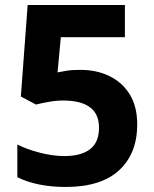

<svg xmlns="http://www.w3.org/2000/svg" viewBox="-20 -734 612 764"><path d="M300 -456Q365 -456 416 -431Q467 -406 496.5 -358Q526 -310 526 -239Q526 -123 454 -56.5Q382 10 241 10Q185 10 135.5 0Q86 -10 49 -29V-159Q86 -140 138 -126.5Q190 -113 236 -113Q303 -113 338.5 -140.5Q374 -168 374 -226Q374 -334 231 -334Q203 -334 173 -328.5Q143 -323 123 -318L63 -350L90 -714H477V-586H222L209 -446Q226 -449 245.5 -452.5Q265 -456 300 -456Z"/></svg>

Font: Noto Sans Bamum
Style: Bold
Weight: 700
Designer: Monotype Design Team
Foundry: Monotype Imaging Inc.
Version: Version 2.002; ttfautohint (v1.8.4.7-5d5b)